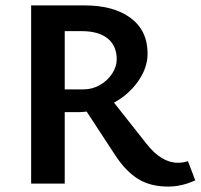

<svg xmlns="http://www.w3.org/2000/svg" viewBox="-20 -678 741 709"><path d="M701 -12Q651 11 601 11Q535 11 489.5 -17.5Q444 -46 406 -104L300 -266Q282 -264 273 -264H219V0H95V-658H293Q400 -658 462.5 -611.5Q525 -565 525 -480Q525 -428 490.5 -378.5Q456 -329 401 -299L521 -147Q576 -77 637 -77Q658 -77 674 -83ZM289 -348Q321 -348 349 -364Q377 -380 394 -406Q411 -432 411 -459Q411 -509 377.5 -536Q344 -563 282 -563H219V-348Z"/></svg>

Font: Ysabeau Infant
Style: Bold
Weight: 700
Designer: Christian Thalmann (Catharsis Fonts)
Version: Version 0.003